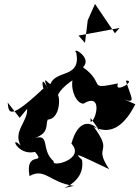

<svg xmlns="http://www.w3.org/2000/svg" viewBox="-20 -861 708 976"><path d="M80 -262 118 -308C122 -242 45 -195 85 -121C25 -180 70 -67 158 -89C217 -18 106 -101 130 34C208 -10 231 66 355 84C217 112 419 93 397 -48C355 -88 366 -81 535 -1C450 -129 561 -75 457 -216C558 -166 623 -244 668 -331L612 -356C675 -331 644 -369 620 -451C678 -455 556 -380 580 -437C417 -404 521 -434 402 -519C453 -569 339 -629 368 -592C392 -462 265 -507 237 -435C233 -425 187 -495 223 -409C172 -521 207 -332 219 -428C24 -244 25 -284 19 -340ZM440 -262 500 -178C444 -259 376 -252 343 -131C416 -52 240 -8 253 -41C181 -103 245 -192 140 -154C265 -188 181 -254 253 -277L179 -263C284 -214 288 -357 275 -377C279 -399 341 -461 399 -475C318 -520 340 -337 404 -334C504 -394 469 -248 441 -241ZM426 -758 412 -643 379 -680 588 -719 564 -692 463 -841Z"/></svg>

Font: Asimov Silicon
Style: Regular
Weight: 400
Designer: Google
Version: Version 2.000980; 2014